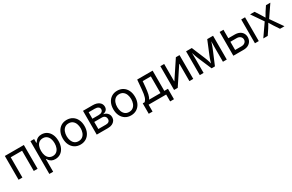

<svg xmlns="http://www.w3.org/2000/svg" viewBox="197 -2063 5758 3782"><g transform="rotate(-30 3076.0 -172.0)"><path d="M507.3 -541V0H420.4V-460.4H162.1V0H74.7V-541Z M656.7 204.1V-541H740.7V-455.1H749Q759.8 -472.2 777.8 -493.9Q795.9 -515.6 827.1 -532Q858.4 -548.3 908.2 -548.3Q976.6 -548.3 1028.1 -514.2Q1079.6 -480 1108.9 -417.2Q1138.2 -354.5 1138.2 -269Q1138.2 -183.6 1109.1 -120.6Q1080.1 -57.6 1028.3 -23.2Q976.6 11.2 908.7 11.2Q859.9 11.2 828.4 -5.1Q796.9 -21.5 778.6 -43.7Q760.3 -65.9 749.5 -83.5H743.7V204.1ZM895.5 -66.4Q945.8 -66.4 980.2 -93Q1014.6 -119.6 1032.2 -165.8Q1049.8 -211.9 1049.8 -270Q1049.8 -327.6 1032.2 -372.8Q1014.6 -418 980.5 -444.1Q946.3 -470.2 895.5 -470.2Q845.7 -470.2 811.3 -445.1Q776.9 -419.9 759.3 -375Q741.7 -330.1 741.7 -270Q741.7 -210 759.5 -164.1Q777.3 -118.2 811.8 -92.3Q846.2 -66.4 895.5 -66.4Z M1481.4 11.7Q1407.7 11.7 1352.3 -23.2Q1296.9 -58.1 1265.9 -121.1Q1234.9 -184.1 1234.9 -267.6Q1234.9 -351.6 1265.9 -415Q1296.9 -478.5 1352.3 -513.4Q1407.7 -548.3 1481.4 -548.3Q1555.7 -548.3 1611.6 -513.4Q1667.5 -478.5 1698.5 -415Q1729.5 -351.6 1729.5 -267.6Q1729.5 -184.1 1698.5 -121.1Q1667.5 -58.1 1611.6 -23.2Q1555.7 11.7 1481.4 11.7ZM1481.4 -66.4Q1535.6 -66.4 1571.3 -94Q1606.9 -121.6 1624.3 -167.2Q1641.6 -212.9 1641.6 -267.6Q1641.6 -322.3 1624.3 -368.4Q1606.9 -414.6 1571.3 -442.4Q1535.6 -470.2 1481.4 -470.2Q1428.2 -470.2 1393.1 -442.4Q1357.9 -414.6 1340.6 -368.7Q1323.2 -322.8 1323.2 -267.6Q1323.2 -212.9 1340.6 -167.2Q1357.9 -121.6 1392.8 -94Q1427.7 -66.4 1481.4 -66.4Z M1852.5 0V-541H2074.2Q2162.6 -541 2215.1 -501.7Q2267.6 -462.4 2267.6 -396.5Q2267.6 -349.1 2239.3 -321.5Q2210.9 -293.9 2163.6 -284.2Q2194.8 -279.8 2223.1 -262.9Q2251.5 -246.1 2270 -217.3Q2288.6 -188.5 2288.6 -146.5Q2288.6 -104 2266.8 -70.8Q2245.1 -37.6 2204.8 -18.8Q2164.6 0 2108.9 0ZM1935.1 -79.6H2108.9Q2150.9 -79.6 2174.8 -99.4Q2198.7 -119.1 2198.7 -153.3Q2198.7 -194.8 2174.8 -217.8Q2150.9 -240.7 2108.9 -240.7H1935.1ZM1935.1 -314H2075.2Q2124.5 -314 2152.1 -334.2Q2179.7 -354.5 2179.7 -389.6Q2179.7 -423.3 2151.9 -442.4Q2124 -461.4 2074.2 -461.4H1935.1Z M2630.9 11.7Q2557.1 11.7 2501.7 -23.2Q2446.3 -58.1 2415.3 -121.1Q2384.3 -184.1 2384.3 -267.6Q2384.3 -351.6 2415.3 -415Q2446.3 -478.5 2501.7 -513.4Q2557.1 -548.3 2630.9 -548.3Q2705.1 -548.3 2761 -513.4Q2816.9 -478.5 2847.9 -415Q2878.9 -351.6 2878.9 -267.6Q2878.9 -184.1 2847.9 -121.1Q2816.9 -58.1 2761 -23.2Q2705.1 11.7 2630.9 11.7ZM2630.9 -66.4Q2685.1 -66.4 2720.7 -94Q2756.3 -121.6 2773.7 -167.2Q2791 -212.9 2791 -267.6Q2791 -322.3 2773.7 -368.4Q2756.3 -414.6 2720.7 -442.4Q2685.1 -470.2 2630.9 -470.2Q2577.6 -470.2 2542.5 -442.4Q2507.3 -414.6 2490 -368.7Q2472.7 -322.8 2472.7 -267.6Q2472.7 -212.9 2490 -167.2Q2507.3 -121.6 2542.2 -94Q2577.1 -66.4 2630.9 -66.4Z M2945.3 156.7V-80.6H2990.2Q3006.8 -97.7 3019 -117.7Q3031.2 -137.7 3040 -165.8Q3048.8 -193.8 3055.2 -233.6Q3061.5 -273.4 3066.4 -329.1L3085 -541H3436V-80.6H3519V156.7H3432.1V0H3032.2V156.7ZM3089.4 -80.6H3349.1V-460.4H3163.6L3151.9 -329.1Q3144 -243.2 3130.6 -180.7Q3117.2 -118.2 3089.4 -80.6Z M4047.9 0H3960.4V-392.1H3954.6L3694.8 0H3611.8V-541H3698.7V-147.5H3704.1L3964.8 -541H4047.9Z M4196.8 0V-541H4327.1L4453.1 -238.8Q4464.4 -211.9 4472.9 -188.2Q4481.4 -164.6 4488 -143.3Q4494.6 -122.1 4500.2 -101.3Q4505.9 -80.6 4511.7 -59.6H4496.1Q4501.5 -79.6 4507.1 -100.1Q4512.7 -120.6 4519 -142.3Q4525.4 -164.1 4533.9 -187.7Q4542.5 -211.4 4553.7 -238.8L4678.2 -541H4810.5V0H4723.1V-281.2Q4723.1 -310.1 4723.4 -337.6Q4723.6 -365.2 4724.1 -392.6Q4724.6 -419.9 4725.1 -447.5Q4725.6 -475.1 4726.1 -503.9H4736.8Q4725.1 -462.4 4714.4 -428Q4703.6 -393.6 4690.7 -358.9Q4677.7 -324.2 4659.7 -281.2L4541 0H4464.8L4344.7 -281.2Q4326.7 -323.7 4313.7 -358.4Q4300.8 -393.1 4289.8 -427.7Q4278.8 -462.4 4267.1 -503.9H4280.3Q4280.8 -479 4281.2 -452.1Q4281.7 -425.3 4282.2 -397Q4282.7 -368.7 4283 -339.8Q4283.2 -311 4283.2 -281.2V0Z M5033.7 -348.1H5190.9Q5254.4 -348.1 5298.8 -325.9Q5343.3 -303.7 5366.5 -264.9Q5389.6 -226.1 5389.6 -175.8Q5389.6 -126.5 5366.2 -86.7Q5342.8 -46.9 5298.6 -23.4Q5254.4 0 5190.9 0H4960V-541H5046.9V-80.6H5190.4Q5239.3 -80.6 5270.5 -106.2Q5301.8 -131.8 5301.8 -172.9Q5301.8 -214.8 5270.5 -241.2Q5239.3 -267.6 5190.4 -267.6H5033.7ZM5451.2 0V-541H5538.1V0Z M5641.1 0 5856.4 -310.5 5856 -244.1 5652.3 -541H5753.9L5822.3 -435.5Q5847.7 -396.5 5867.2 -361.8Q5886.7 -327.1 5907.2 -293.9H5861.8Q5882.8 -327.1 5900.6 -361.8Q5918.5 -396.5 5944.3 -435.5L6014.2 -541H6113.8L5909.2 -240.7V-305.7L6122.6 0H6021.5L5940.9 -121.6Q5916 -159.7 5897.2 -193.4Q5878.4 -227.1 5858.4 -258.3H5903.8Q5883.8 -227.1 5866.2 -193.4Q5848.6 -159.7 5823.2 -121.6L5741.7 0Z"/></g></svg>

Font: Inter 17pt
Style: Regular
Weight: 400
Version: Version 4.001;git-66647c0bb